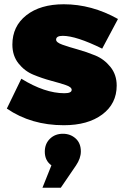

<svg xmlns="http://www.w3.org/2000/svg" viewBox="-20 -577 592 900"><path d="M243 -391Q243 -378 272.5 -367.5Q302 -357 343.5 -345.5Q385 -334 426.5 -317Q468 -300 497.5 -263.5Q527 -227 527 -176Q527 -91 459.5 -40.5Q392 10 279 10Q126 10 12 -68L80 -208Q190 -140 282 -140Q316 -140 316 -156Q316 -169 287.5 -178.5Q259 -188 218 -199Q177 -210 136 -227Q95 -244 66.5 -280Q38 -316 38 -368Q38 -454 103.5 -505.5Q169 -557 279 -557Q410 -557 533 -488L459 -349Q337 -409 274 -409Q243 -409 243 -391ZM275 50Q310 50 334.5 72Q359 94 359 133Q359 165 336 199L265 303H179L221 198Q190 176 190 134Q190 97 214 73.5Q238 50 275 50Z"/></svg>

Font: MontserratBlack
Style: Regular
Weight: 900
Designer: Julieta Ulanovsky
Foundry: Julieta Ulanovsky
Version: Version 4.000